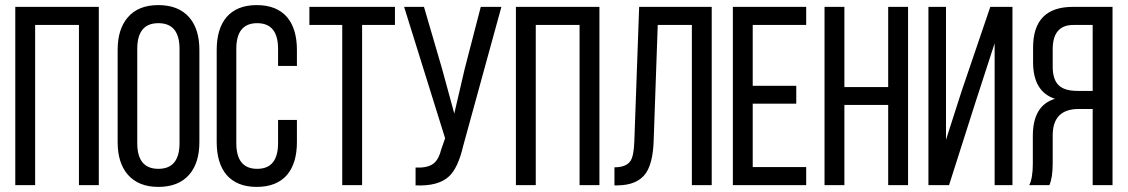

<svg xmlns="http://www.w3.org/2000/svg" viewBox="-20 -727 4429 754"><path d="M118 -629V0H40V-700H368V0H290V-629Z M442 -531Q442 -613 482 -659Q523 -707 602 -707Q681 -707 723 -659Q763 -613 763 -531V-169Q763 -87 723 -41Q681 7 602 7Q524 7 482 -41Q442 -87 442 -169ZM519 -165Q519 -64 602 -64Q685 -64 685 -165V-535Q685 -636 602 -636Q519 -636 519 -535Z M1108 -659Q1146 -613 1146 -531V-468H1072V-535Q1072 -636 990 -636Q908 -636 908 -535V-165Q908 -64 990 -64Q1072 -64 1072 -165V-256H1146V-169Q1146 -87 1108 -41Q1067 7 988 7Q910 7 869 -41Q831 -87 831 -169V-531Q831 -613 869 -659Q910 -707 988 -707Q1067 -707 1108 -659Z M1324 0V-629H1195V-700H1531V-629H1402V0Z M1799 -154Q1779 -68 1744 -35Q1702 5 1612 1V-69Q1657 -67 1680 -83Q1702 -98 1712 -138L1728 -184L1567 -700H1645L1716 -457L1764 -281L1805 -457L1868 -700H1949Z M2084 -629V0H2006V-700H2334V0H2256V-629Z M2563 -629 2547 -174Q2544 -85 2515 -45Q2482 0 2406 1H2393V-70Q2439 -70 2456 -95Q2469 -115 2471 -170L2490 -700H2775V0H2697V-629Z M3107 -390V-320H2936V-71H3146V0H2858V-700H3146V-629H2936V-390Z M3296 -315V0H3218V-700H3296V-385H3468V-700H3546V0H3468V-315Z M3810 -323 3707 0H3626V-700H3695V-178L3757 -371L3869 -700H3956V0H3886V-557Z M4216 -299Q4114 -299 4114 -195V-85Q4114 -29 4101 0H4022Q4036 -28 4036 -84V-193Q4036 -313 4123 -339Q4037 -367 4037 -483V-540Q4037 -700 4193 -700H4349V0H4271V-299ZM4195 -629Q4114 -629 4114 -533V-466Q4114 -412 4140 -390Q4163 -370 4212 -370H4271V-629Z"/></svg>

Font: Adderley Regular
Style: Regular
Weight: 400
Designer: gorohovskiy
Version: Version 1.003 November 13, 2017